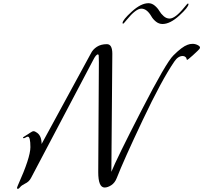

<svg xmlns="http://www.w3.org/2000/svg" viewBox="-20 -1148 1270 1200"><path d="M710 -36Q698 -5 675.5 9.5Q653 24 634 24Q594 24 594 -72L598 -760Q598 -794 597 -801Q596 -808 592 -808Q580 -808 562 -772L174 -36Q162 -12 136 0Q114 11 106 21.5Q98 32 92 32Q86 32 86 28Q86 24 92 10Q170 -163 170 -228.5Q170 -294 154 -294Q149 -294 140.5 -289Q132 -284 128 -284Q124 -284 124 -290L156 -310Q161 -313 168 -318Q182 -328 190 -328Q198 -328 212 -318Q240 -298 240 -248L548 -814Q560 -839 585.5 -855.5Q611 -872 648 -872Q682 -872 682 -812L676 -74Q709 -156 864 -457.5Q1019 -759 1064 -802Q1118 -856 1152 -868Q1167 -874 1183.5 -874Q1200 -874 1215 -866.5Q1230 -859 1230 -851Q1230 -843 1215 -830Q1200 -816 1185 -802Q1152 -773 1151 -774Q1146 -774 1146 -780Q1146 -786 1139 -792Q1132 -798 1122 -798Q1093 -798 1070 -764Q991 -649 871.5 -396.5Q752 -144 710 -36ZM908 -1128Q929 -1128 947 -1113Q965 -1098 975.5 -1080Q986 -1062 1003 -1047Q1020 -1032 1040 -1032Q1075 -1032 1132 -1102Q1151 -1126 1154.5 -1126Q1158 -1126 1158 -1122Q1158 -1103 1100.5 -1050.5Q1043 -998 996 -998Q973 -998 954.5 -1013Q936 -1028 926 -1046Q898 -1094 863.5 -1094Q829 -1094 772 -1024Q753 -1000 749.5 -1000Q746 -1000 746 -1004Q746 -1023 803.5 -1075.5Q861 -1128 908 -1128Z"/></svg>

Font: Miama
Style: Regular
Weight: 400
Italic angle: 16.5°
Designer: Linus Romer
Foundry: Linus Romer
Version: 0.32